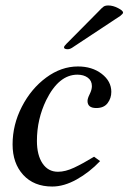

<svg xmlns="http://www.w3.org/2000/svg" viewBox="-20 -673 470 702"><path d="M26 -145Q26 -217 60 -283Q94 -349 149 -389.5Q204 -430 265 -430Q317 -430 352 -403Q387 -376 387 -337Q387 -314 373.5 -296Q360 -278 332 -278Q300 -278 300 -304Q300 -313 308 -329Q316 -345 316 -358Q316 -378 301 -389Q286 -400 263 -400Q195 -400 149 -307Q115 -237 115 -158Q115 -106 135.5 -75.5Q156 -45 192 -45Q219 -45 251 -60Q283 -75 324 -100L346 -84Q307 -43 260.5 -17Q214 9 171 9Q104 9 65 -33.5Q26 -76 26 -145ZM214 -500Q214 -504 223 -513Q232 -522 234 -524L341 -632Q353 -645 359 -649Q365 -653 376 -653Q393 -653 411.5 -643.5Q430 -634 430 -627Q430 -623 420 -615L249 -502Q237 -493 228 -493Q214 -493 214 -500Z"/></svg>

Font: Unna
Style: Italic
Weight: 400
Italic angle: -8.05°
Designer: Jorge de Buen Unna
Foundry: Omnibus-Type
Version: Version 2.008